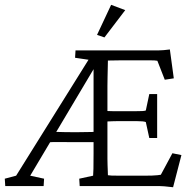

<svg xmlns="http://www.w3.org/2000/svg" viewBox="-29 -786 822 811"><path d="M702.1 4.9Q677.7 2 665.5 1Q653.3 0 646 0Q638.7 0 629.9 0H307.6L305.7 -31.2L364.3 -43.9Q365.2 -53.7 365.7 -72.8Q366.2 -91.8 366.2 -139.6V-515.6L392.6 -538.1L98.6 -43.9L157.2 -31.2L155.3 0H-6.8L-8.8 -31.2L39.1 -43.9L362.3 -561.5L374 -529.3L288.1 -542L290 -573.2H615.2Q631.8 -573.2 642.1 -573.2Q652.3 -573.2 662.6 -574.2Q672.9 -575.2 688.5 -577.1L705.1 -455.1L667 -449.2L635.7 -529.3Q631.8 -530.3 623 -530.8Q614.3 -531.2 603.5 -531.2H483.4Q470.7 -531.2 458 -530.8Q445.3 -530.3 426.8 -530.3Q426.8 -526.4 426.3 -504.9Q425.8 -483.4 425.3 -459.5Q424.8 -435.5 424.8 -422.9V-130.9Q424.8 -127 424.8 -115.2Q424.8 -103.5 425.3 -89.4Q425.8 -75.2 426.3 -63Q426.8 -50.8 426.8 -45.9Q434.6 -44.9 442.4 -44.4Q450.2 -43.9 478.5 -43.9H580.1Q599.6 -43.9 613.3 -44.4Q627 -44.9 636.2 -45.9Q645.5 -46.9 650.4 -47.9L699.2 -138.7L737.3 -130.9ZM169.9 -184.6 177.7 -230.5Q186.5 -229.5 203.6 -229Q220.7 -228.5 243.2 -228Q265.6 -227.5 290 -227.5Q331.1 -227.5 358.4 -228.5Q385.7 -229.5 396.5 -230.5V-183.6Q394.5 -185.5 374 -185.5Q353.5 -185.5 290 -185.5Q251 -185.5 222.2 -186Q193.4 -186.5 169.9 -184.6ZM601.6 -203.1 586.9 -270.5Q582 -272.5 572.3 -273.4Q562.5 -274.4 546.9 -274.4H470.7Q460 -274.4 446.8 -273.9Q433.6 -273.4 413.1 -272.5V-317.4Q433.6 -316.4 446.8 -316.4Q460 -316.4 470.7 -316.4H546.9Q562.5 -316.4 572.3 -316.9Q582 -317.4 586.9 -319.3L601.6 -388.7H634.8V-203.1ZM412.1 -627.9 380.9 -638.7 440.4 -765.6 500 -743.2Z"/></svg>

Font: Crimson Pro ExtraLight
Style: Regular
Weight: 250
Designer: Jacques Le Bailly
Foundry: Baron von Fonthausen
Version: Version 1.003